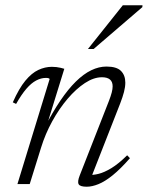

<svg xmlns="http://www.w3.org/2000/svg" viewBox="-20 -697 560 727"><path d="M41 -303.5 28.5 -309.5Q52 -362.5 76 -391.5Q100 -420.5 125.2 -432.2Q150.5 -444 176.5 -444Q185.5 -444 193.8 -443Q202 -442 209.8 -440.2Q217.5 -438.5 223.5 -436.5L154.5 -213.5L148 -212Q178.5 -271.5 208.2 -315.5Q238 -359.5 267.2 -388.2Q296.5 -417 325.5 -431Q354.5 -445 383 -445Q421.5 -445 438 -428.5Q454.5 -412 454.5 -384Q454.5 -368 449.5 -348.8Q444.5 -329.5 435 -305L323.5 -20.5L316.5 -35Q332.5 -33.5 353.5 -38.8Q374.5 -44 401.5 -60.2Q428.5 -76.5 461.5 -109L472 -98Q436 -57 406.5 -33.2Q377 -9.5 352.8 0.2Q328.5 10 308.5 10Q283 10 277.8 0.5Q272.5 -9 282 -33L392.5 -315Q399.5 -333 403 -346.5Q406.5 -360 406.5 -370Q406.5 -387.5 396.2 -396Q386 -404.5 366 -404.5Q335 -404.5 301.5 -382.5Q268 -360.5 236 -323Q204 -285.5 177.8 -237.8Q151.5 -190 135.5 -138L92.5 0H46L168 -398Q166.5 -400 163.2 -401Q160 -402 153.5 -402Q135.5 -402 117 -392.2Q98.5 -382.5 79.8 -360.8Q61 -339 41 -303.5ZM313 -511.5 445 -677H519.5L519 -670L334.5 -511.5Z"/></svg>

Font: Newsreader 24pt Light
Style: Italic
Weight: 300
Italic angle: -17°
Designer: Hugues Gentile
Foundry: Production Type
Version: Version 1.003